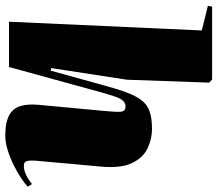

<svg xmlns="http://www.w3.org/2000/svg" viewBox="-68 -739 821 725"><g transform="rotate(90 342.5 -376.5)"><path d="M685 -71Q676 -62 655 -47.5Q634 -33 606 -19Q578 -5 548.5 4.5Q519 14 493 14Q441 14 414.5 -1Q388 -16 380 -44.5Q372 -73 376 -114L399 -360Q403 -401 402 -420.5Q401 -440 382 -440Q370 -440 361 -431Q352 -422 343.5 -397Q335 -372 322 -324L233 0H62L95 -728L2 -751L5 -767H280L292 -756L281 -445L237 -159L247 -158L300 -350Q315 -406 328.5 -442.5Q342 -479 358.5 -500.5Q375 -522 401 -531Q427 -540 467 -540Q504 -540 539.5 -523.5Q575 -507 595.5 -465Q616 -423 609 -347L587 -103Q585 -77 588.5 -66.5Q592 -56 606 -56Q637 -56 675 -87Z"/></g></svg>

Font: Literata 72pt Black
Style: Italic
Weight: 900
Italic angle: -2°
Designer: Latin by Veronika Burian and Jose Scaglione. Greek by Irene Vlachou. Cyrillic by Vera Evstafieva
Foundry: TypeTogether
Version: Version 3.002